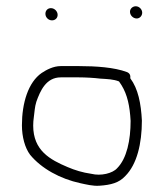

<svg xmlns="http://www.w3.org/2000/svg" viewBox="-20 -632 524 613"><path d="M360 -372 368 -360C386.9 -329.3 394.4 -293 397 -246C397 -184.9 385 -126 354 -95C339.5 -78.4 302 -69.5 272 -77C242.9 -81.2 219.7 -88.5 196 -98.5C139.9 -122.2 86 -151.3 86 -231C86 -240.3 86.7 -249.3 88 -258C90.8 -277.6 90.6 -289.3 96 -307C108.5 -342.1 127.1 -385 174 -385H232C253.2 -385 280.8 -383.4 300 -381C323.2 -379.5 342.3 -379.1 360 -372ZM396 -382C397.3 -392 393.7 -398.7 385 -402C345.1 -417 286.3 -421 232 -421H174C150.1 -421 128 -409 113 -399C70.2 -369.4 50 -303.3 50 -232C50 -195 59.7 -159.7 76 -138C112 -94 172.2 -60.9 237 -47C254.5 -43.3 276.2 -37.6 297 -39C334.7 -41.5 360.2 -48.5 380 -70C417.2 -107.2 433 -173.4 433 -247C430.3 -301.5 421 -348.7 396 -382ZM395 -594.5C395 -583 405 -573 416.5 -573C426.4 -573 434 -581.6 434 -591.5C434 -602.3 424.3 -612 413.5 -612C403.6 -612 395 -604.4 395 -594.5ZM125 -588C125 -576.6 134.5 -567 146 -567C156.3 -567 164 -574.3 164 -584.5C164 -596 154 -606 142.5 -606C132.3 -606 125 -598.3 125 -588Z"/></svg>

Font: HoneyBee
Style: Lit
Weight: 300
Foundry: Cannot Into Space Fonts
Version: Version 0.89